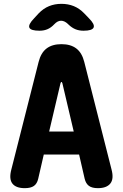

<svg xmlns="http://www.w3.org/2000/svg" viewBox="-20 -970 640 1000"><path d="M236 -285H364L305 -536Q303 -543 300 -543Q297 -543 295 -536ZM421 -39 392 -165H208L179 -39Q173 -13 156.5 -1.5Q140 10 109 10Q63 10 44.5 -14Q26 -38 39 -87L181 -647Q193 -695 222.5 -717.5Q252 -740 300 -740Q348 -740 377.5 -717.5Q407 -695 419 -647L561 -87Q574 -38 554.5 -14Q535 10 490 10Q459 10 443 -2Q427 -14 421 -39ZM186 -810Q140 -810 133 -826Q126 -842 158 -875L181 -900Q206 -926 235.5 -938Q265 -950 300 -950Q335 -950 364.5 -938Q394 -926 419 -900L443 -875Q475 -843 467.5 -826.5Q460 -810 415 -810Q392 -810 373.5 -817.5Q355 -825 338 -841L334 -845Q316 -862 298 -862Q280 -862 263 -844L262 -843Q246 -826 227.5 -818Q209 -810 186 -810Z"/></svg>

Font: Maple Mono NL ExtraBold
Style: Regular
Weight: 800
Monospace: yes
Designer: subframe7536
Version: Version 7.000